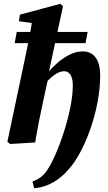

<svg xmlns="http://www.w3.org/2000/svg" viewBox="-20 -739 559 996"><path d="M32.5 8 162.5 0C174.3 -72.1 185.5 -129.3 204.1 -215L231 -338.5L231.1 -354L306.8 -706.9L292.5 -719.2L83 -662.8L78.3 -628.8L205.3 -611.5L147.9 -638.9C137.9 -567.7 122.8 -496.1 107.3 -425L18.2 -3.6L32.5 8ZM56 -515.1H423.8L434.6 -573.3H66.9L56 -515.1ZM157.3 237.1C232.4 232.5 295.1 187.9 334.8 140.7C415.5 54.6 499.8 -163.7 499.8 -346.7C499.8 -430.4 465.7 -472.3 410.1 -472.3C339.7 -472.3 269.6 -417.3 201 -330.4H185.1L202.4 -291.9C249.6 -348.6 284.4 -369.5 312.7 -369.5C340 -369.5 357.7 -346.6 357.7 -294.2C357.7 -159.4 277.9 67.9 223.7 144.9C202.7 176.5 179.6 190.5 148.6 202.7L157.3 237.1Z"/></svg>

Font: Source Serif 4 Variable
Style: Italic
Weight: 400
Italic angle: -12°
Designer: Frank Grießhammer
Foundry: Adobe Systems Incorporated
Version: Version 4.004;hotconv 1.0.116;makeotfexe 2.5.65601